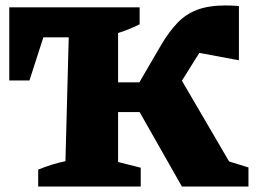

<svg xmlns="http://www.w3.org/2000/svg" viewBox="-20 -684 940 704"><path d="M120 0V-62Q171 -83 220 -93L232 -547H139L88 -389H14V-657H492V-595Q457 -577 413 -563V-382H491L572 -521Q600 -568 630.5 -600Q661 -632 703 -648Q745 -664 807 -664Q830 -664 856 -662V-463L711 -490Q703 -478 695 -465L647 -388L820 -92L891 -70V0H647L492 -273H413V-90L496 -69V0Z"/></svg>

Font: Piazzolla SC ExtraBold
Style: Regular
Weight: 800
Designer: Juan Pablo del Peral
Foundry: Huerta Tipografica
Version: Version 1.330